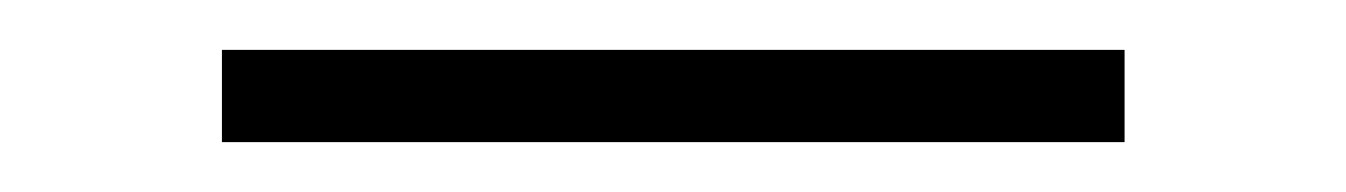

<svg xmlns="http://www.w3.org/2000/svg" viewBox="-20 158 540 77"><path d="M69 215V178H431V215Z"/></svg>

Font: Iosevka SS04 Extralight
Style: Regular
Weight: 200
Monospace: yes
Designer: Belleve Invis
Foundry: Belleve Invis
Version: Version 19.0.0; ttfautohint (v1.8.4)